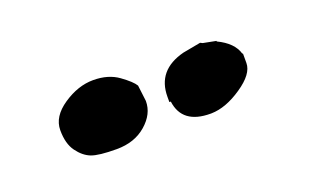

<svg xmlns="http://www.w3.org/2000/svg" viewBox="-33 -742 508 315"><g transform="rotate(-20 221.0 -584.0)"><path d="M204.6 -581.5Q204.6 -559.1 184.3 -541.5Q164.1 -523.9 132.8 -523.9Q101.6 -523.9 88.9 -528.8Q76.2 -533.7 66.2 -547.4Q56.2 -561 56.2 -584.7Q56.2 -608.4 82.3 -626Q108.4 -643.6 134.8 -643.6Q161.1 -643.6 178.7 -630.9Q196.3 -618.2 201.2 -609.9L204.6 -582ZM240.2 -566.9V-576.2Q240.2 -622.6 289.6 -635.3L320.8 -641.1L324.7 -639.2L347.2 -634.8V-633.8Q374 -621.1 379.9 -600.6H380.9V-584Q380.9 -564.9 352.5 -545.7Q324.2 -526.4 298.8 -525.9H297.9H297.4Q248 -525.9 242.7 -566.9Z"/></g></svg>

Font: Drukaatie burti
Style: Bold
Weight: 700
Version: Version 0.14